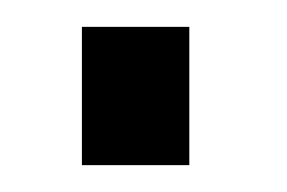

<svg xmlns="http://www.w3.org/2000/svg" viewBox="-20 -123 214 143"><path d="M41 0V-103H121V0Z"/></svg>

Font: Homenaje
Style: Regular
Weight: 400
Version: Version 1.002